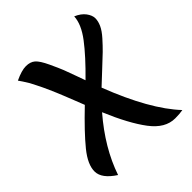

<svg xmlns="http://www.w3.org/2000/svg" viewBox="-228 -951 1126 1126"><g transform="rotate(-45 335.5 -388.0)"><path d="M571 33Q489 33 424 -53Q359 -139 293 -296Q156 -137 99 31Q17 -22 16 -80Q15 -138 75 -212Q135 -286 252 -398Q246 -414 230 -454Q214 -494 202 -524.5Q190 -555 184.5 -567Q179 -579 168 -605Q157 -631 150 -644.5Q143 -658 132.5 -680Q122 -702 114 -716Q89 -757 75 -776Q132 -803 168 -803Q204 -803 225.5 -784.5Q247 -766 272.5 -711.5Q298 -657 309 -629Q320 -601 337.5 -551.5Q355 -502 357 -497Q458 -596 515 -671Q572 -746 575 -809Q615 -792 635 -765Q655 -738 655 -713.5Q655 -689 642.5 -661.5Q630 -634 600.5 -601Q571 -568 545.5 -543Q520 -518 471 -473Q422 -428 393 -400Q505 -110 635 28Q609 33 571 33Z"/></g></svg>

Font: Merienda One
Style: Regular
Weight: 400
Designer: Eduardo Rodriguez Tunni
Foundry: Eduardo Rodriguez Tunni
Version: Version 1.001